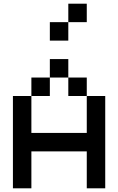

<svg xmlns="http://www.w3.org/2000/svg" viewBox="-20 -1020 640 1040"><path d="M450 0V-200H150V0H50V-500H150V-600H250V-700H350V-600H450V-500H550V0ZM150 -300H450V-500H350V-600H250V-500H150ZM250 -800V-900H350V-1000H450V-900H350V-800Z"/></svg>

Font: Matrix Sans
Style: Regular
Weight: 400
Designer: Brad Neil
Version: Version 1.100